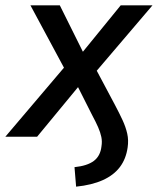

<svg xmlns="http://www.w3.org/2000/svg" viewBox="-44 -512 591 719"><path d="M241 187 235 114Q283 109 307.5 90.5Q332 72 336 36Q339 18 335.5 1Q332 -16 323.5 -35.5Q315 -55 301 -81L241 -200H260L95 0H-24L212 -278L213 -226L70 -492H180L274 -303H254L408 -492H527L302 -228L303 -276L386 -120Q403 -88 415 -62Q427 -36 432.5 -11.5Q438 13 434 40Q428 83 405 113.5Q382 144 341 162.5Q300 181 241 187Z"/></svg>

Font: Nunito Sans 10pt SemiCondensed SemiBold
Style: Italic
Weight: 600
Width: 4
Italic angle: -9°
Designer: Vernon Adams
Foundry: Vernon Adams
Version: Version 3.101;gftools[0.9.27]